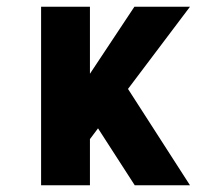

<svg xmlns="http://www.w3.org/2000/svg" viewBox="-20 -550 640 570"><path d="M102 0V-530H247V-331L379 -530H544L360 -286L544 0H380L271 -169L247 -137V0Z"/></svg>

Font: Iosevka Slab Heavy Extended
Style: Regular
Weight: 900
Width: 7
Monospace: yes
Designer: Belleve Invis
Foundry: Belleve Invis
Version: Version 11.1.0; ttfautohint (v1.8.3)